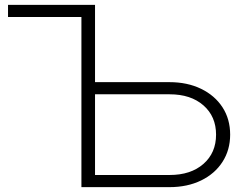

<svg xmlns="http://www.w3.org/2000/svg" viewBox="-20 -770 996 790"><path d="M339 -432H677Q751 -432 807.5 -404.5Q864 -377 895.5 -328.5Q927 -280 927 -216Q927 -153 895.5 -104Q864 -55 807.5 -27.5Q751 0 677 0H315V-725L340 -700H13V-750H371V-25L346 -50H678Q765 -50 817 -95.5Q869 -141 869 -216Q869 -291 817 -336.5Q765 -382 678 -382H339Z"/></svg>

Font: Unbounded ExtraLight
Style: Regular
Weight: 250
Designer: Luke Prowse, Jean-Baptiste Morizot, Fátima Lázaro, Florian Runge
Foundry: NaN
Version: Version 1.701;gftools[0.9.28.dev5+ged2979d]